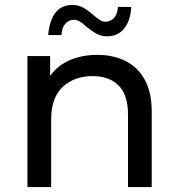

<svg xmlns="http://www.w3.org/2000/svg" viewBox="-20 -757 721 777"><path d="M594 0H498V-294Q498 -373 460 -411Q422 -449 355 -449Q281 -449 234 -405.5Q187 -362 187 -273V0H91V-530H183V-450Q214 -493 263.5 -514Q313 -535 374 -535Q438 -535 487.5 -510.5Q537 -486 565.5 -435Q594 -384 594 -305ZM413 -610Q390 -610 371.5 -620Q353 -630 328 -650Q301 -677 280 -677Q259 -677 244.5 -661Q230 -645 229 -615H175Q186 -737 273 -737Q296 -737 315 -727Q334 -717 358 -696Q375 -682 385 -675.5Q395 -669 406 -669Q427 -669 441.5 -684.5Q456 -700 457 -729H511Q509 -676 483.5 -643Q458 -610 413 -610Z"/></svg>

Font: Argentum Novus
Style: Regular
Weight: 400
Designer: Julieta Ulanovsky
Foundry: Julieta Ulanovsky
Version: Version 7.20;July 27, 2021;FontCreator 13.0.0.2683 64-bit